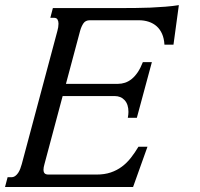

<svg xmlns="http://www.w3.org/2000/svg" viewBox="-87 -748 798 768"><path d="M384.8 -412.6Q399.4 -412.6 413.3 -417.2Q427.2 -421.9 439.9 -432.1Q452.6 -442.4 463.9 -459Q475.1 -475.6 484.4 -499.5H520.5L460.4 -276.9H424.3Q426.8 -290.5 426.8 -300.3Q426.8 -330.6 411.6 -347.2Q396.5 -363.8 371.6 -363.8H163.6L90.8 -91.3Q86.9 -78.1 86.9 -68.4Q86.9 -60.1 91.3 -54.9Q95.7 -49.8 106.9 -49.8H299.8Q331.1 -49.8 355.7 -58.1Q380.4 -66.4 400.4 -81.3Q420.4 -96.2 436.5 -116.7Q452.6 -137.2 466.8 -161.1H502.9L445.3 0H-66.9L-56.6 -39.1H-42Q-33.2 -39.1 -26.4 -43.9Q-19.5 -48.8 -14.4 -56.4Q-9.3 -64 -5.9 -73.2Q-2.4 -82.5 0 -91.3L142.6 -624.5Q144.5 -631.3 145.8 -638.9Q147 -646.5 147 -653.3Q147 -663.1 143.1 -669.9Q139.2 -676.8 128.9 -676.8H114.3L124.5 -715.8H407.2Q427.7 -715.8 455.8 -716.1Q483.9 -716.3 514.2 -717.5Q544.4 -718.8 574.5 -721.2Q604.5 -723.6 628.4 -727.5L606.9 -569.3H570.8Q569.3 -594.2 561.3 -612.5Q553.2 -630.9 539.8 -642.8Q526.4 -654.8 508.1 -660.9Q489.7 -667 468.8 -667H272.5Q254.9 -667 246.6 -654.5Q238.3 -642.1 233.4 -624.5L176.8 -412.6Z"/></svg>

Font: Arian AMU Serif
Style: Italic
Weight: 400
Italic angle: -15°
Designer: Ruben Hakobyan (Tarumian)
Foundry: Ruben Hakobyan (Tarumian)
Version: Version 1.002